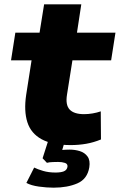

<svg xmlns="http://www.w3.org/2000/svg" viewBox="-20 -660 554 888"><path d="M307 11Q222 11 172.5 -16Q123 -43 106.5 -95Q90 -147 101 -221L126 -381H31L51 -509H163L184 -640H356L336 -509H514L494 -381H315L290 -223Q282 -175 302 -153.5Q322 -132 369 -132Q388 -132 408.5 -135.5Q429 -139 446 -145L447 -15Q413 -1 378.5 5Q344 11 307 11ZM228 208Q196 208 160 203Q124 198 102 186L138 115Q154 123 179.5 130.5Q205 138 237 138Q261 138 275 132.5Q289 127 292 112Q294 98 280.5 93.5Q267 89 249 89Q241 89 224.5 89.5Q208 90 197 93L177 72L207 -22H284L259 64L229 41Q240 36 261.5 34Q283 32 303 32Q327 32 349.5 39Q372 46 385 64Q398 82 393 114Q384 168 338 188Q292 208 228 208Z"/></svg>

Font: Nunito Sans 6pt Black
Style: Italic
Weight: 900
Italic angle: -9°
Version: Version 3.101;gftools[0.9.27]